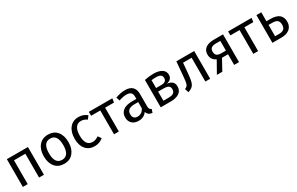

<svg xmlns="http://www.w3.org/2000/svg" viewBox="187 -1843 4880 3159"><g transform="rotate(-30 2627.0 -263.5)"><path d="M399.9 0V-452.1H184.1V0H91.8V-526.9H492.2V0Z M877 -539.1Q987.8 -539.1 1049.3 -465.1Q1110.8 -391.1 1110.8 -264.2Q1110.8 -139.6 1048.3 -63.7Q985.8 12.2 876 12.2Q764.6 12.2 702.9 -62Q641.1 -136.2 641.1 -263.2Q641.1 -387.7 703.9 -463.4Q766.6 -539.1 877 -539.1ZM877 -464.8Q739.7 -464.8 739.7 -263.2Q739.7 -62 876 -62Q1012.2 -62 1012.2 -264.2Q1012.2 -464.8 877 -464.8Z M1455.1 -539.1Q1548.3 -539.1 1616.2 -481.9L1571.8 -423.8Q1517.1 -462.9 1459 -462.9Q1395 -462.9 1359.4 -412.4Q1323.7 -361.8 1323.7 -261.2Q1323.7 -65.9 1459 -65.9Q1490.2 -65.9 1515.6 -75.4Q1541 -85 1573.7 -106L1616.2 -45.9Q1544.9 12.2 1455.1 12.2Q1348.1 12.2 1286.6 -59.8Q1225.1 -131.8 1225.1 -258.8Q1225.1 -385.7 1286.9 -462.4Q1348.6 -539.1 1455.1 -539.1Z M2095.7 -526.9 2084.5 -452.1H1915.5V0H1823.7V-452.1H1649.4V-526.9Z M2525.4 -123Q2525.4 -90.8 2536.4 -75.4Q2547.4 -60.1 2569.3 -51.8L2548.3 12.2Q2507.3 7.8 2482.2 -10.7Q2457 -29.3 2445.3 -66.9Q2392.1 12.2 2288.1 12.2Q2210.4 12.2 2165.3 -31.5Q2120.1 -75.2 2120.1 -147Q2120.1 -231 2180.7 -275.9Q2241.2 -320.8 2352.1 -320.8H2433.1V-359.9Q2433.1 -415.5 2406.2 -439.7Q2379.4 -463.9 2323.2 -463.9Q2264.6 -463.9 2181.2 -436L2158.2 -502.9Q2256.3 -539.1 2340.3 -539.1Q2433.6 -539.1 2479.5 -493.7Q2525.4 -448.2 2525.4 -363.8ZM2309.1 -57.1Q2388.7 -57.1 2433.1 -139.2V-259.8H2364.3Q2218.3 -259.8 2218.3 -151.9Q2218.3 -57.1 2309.1 -57.1Z M2989.3 -286.1Q3123 -272.9 3123 -162.1Q3123 -119.6 3106.4 -87.9Q3089.8 -56.2 3059.6 -37.4Q3029.3 -18.6 2989.7 -9.3Q2950.2 0 2901.4 0H2710.9V-520Q2802.7 -539.1 2884.3 -539.1Q2981.9 -539.1 3039.1 -502.2Q3096.2 -465.3 3096.2 -396Q3096.2 -351.1 3068.8 -323.2Q3041.5 -295.4 2989.3 -286.1ZM2885.3 -467.8Q2843.8 -467.8 2803.2 -461.9V-313H2902.3Q2950.2 -313 2976.1 -331.3Q3002 -349.6 3002 -392.1Q3002 -432.6 2973.4 -450.2Q2944.8 -467.8 2885.3 -467.8ZM2901.4 -71.8Q2929.2 -71.8 2950.2 -75.7Q2971.2 -79.6 2989.3 -89.4Q3007.3 -99.1 3016.8 -117.9Q3026.4 -136.7 3026.4 -164.1Q3026.4 -206.5 2998 -225.8Q2969.7 -245.1 2903.3 -245.1H2803.2V-71.8Z M3312 -526.9H3650.9V0H3559.1V-452.1H3396L3380.9 -275.9Q3375.5 -210.9 3369.4 -171.4Q3363.3 -131.8 3353.3 -98.4Q3343.3 -64.9 3326.9 -45.7Q3310.5 -26.4 3287.8 -12.5Q3265.1 1.5 3230 12.2L3207 -61Q3219.7 -65.9 3228.5 -70.1Q3237.3 -74.2 3245.4 -82.3Q3253.4 -90.3 3258.3 -96.7Q3263.2 -103 3267.8 -117.9Q3272.5 -132.8 3274.9 -144.5Q3277.3 -156.2 3280.5 -181.4Q3283.7 -206.5 3285.6 -227.1Q3287.6 -247.6 3291 -286.1Z M4023.4 -526.9H4198.7V0H4106.4V-202.1H3991.7L3880.9 0H3777.8L3903.8 -223.1Q3810.5 -266.6 3810.5 -366.2Q3810.5 -444.3 3866.2 -485.6Q3921.9 -526.9 4023.4 -526.9ZM4019.5 -272H4106.4V-456.1H4021.5Q3964.4 -456.1 3936 -434.3Q3907.7 -412.6 3907.7 -366.2Q3907.7 -316.4 3934.1 -294.2Q3960.4 -272 4019.5 -272Z M4741.7 -526.9 4730.5 -452.1H4561.5V0H4469.7V-452.1H4295.4V-526.9Z M4995.1 -356.9Q5113.8 -356.9 5166.5 -311Q5219.2 -265.1 5219.2 -180.2Q5219.2 -134.8 5202.1 -99.4Q5185.1 -64 5155.8 -42.7Q5126.5 -21.5 5090.1 -10.7Q5053.7 0 5012.2 0H4833V-526.9H4925.3V-356.9ZM5004.4 -71.8Q5060.1 -71.8 5090.6 -96.9Q5121.1 -122.1 5121.1 -180.2Q5121.1 -234.9 5092.8 -261Q5064.5 -287.1 4994.1 -287.1H4925.3V-71.8Z"/></g></svg>

Font: FiraGO
Style: Regular
Weight: 400
Designer: bBox Type
Foundry: bBox Type GmbH
Version: Version 1.001;PS 001.001;hotconv 1.0.88;makeotf.lib2.5.64775